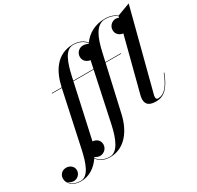

<svg xmlns="http://www.w3.org/2000/svg" viewBox="-398 -1014 1560 1518"><g transform="rotate(-30 381.5 -255.0)"><path d="M72.5 -460V-455.5H161.5L55 40C29.5 160 -6 255.5 -75 255.5C-124 255.5 -159 235.5 -175 207.5C-161.5 223 -140 230 -123 230C-91 230 -60 203.5 -60 167C-60 127.5 -95 107.5 -125 107.5C-160.5 107.5 -189.5 132.5 -189.5 171C-189.5 218 -146 260 -75 260C1.5 260 62 218 105 156C125.5 185.5 163.5 210 220.5 210C355.5 210 436.5 94.5 466.5 -38.5L561 -455.5H702.5V-460H562L580 -540C607 -659.5 645.5 -755.5 729.5 -755.5C776 -755.5 811 -741.5 834 -722.5L831 -710.5C821.5 -714.5 811 -716.5 802.5 -716.5C770.5 -716.5 737.5 -688.5 737.5 -650C737.5 -610 768.5 -589 798.5 -585.5L670 -90C668.5 -84 666 -69.5 666 -60.5C666 -9 697 10 756.5 10C833.5 10 882 -44.5 924 -155.5L919.5 -157C878.5 -49 835 -3 780.5 -3C768 -3 762 -12 762 -22.5C762 -27.5 762.5 -34.5 764 -40.5L953.5 -770L836 -726.5C812 -746 777 -760 729.5 -760C636.5 -760 569.5 -719 525.5 -659C504.5 -686.5 467 -710 409 -710C262 -710 191 -592.5 163 -461.5L162.5 -460ZM275 -490C301.5 -610 335.5 -705.5 409.5 -705.5C465 -705.5 502.5 -682.5 522.5 -655C521.5 -653.5 520.5 -652 519.5 -650.5C507 -658.5 491 -662.5 475 -663C440 -663 407.5 -637 407.5 -596C407.5 -557 438.5 -536 468.5 -532C467 -525.5 465 -518.5 464 -511.5L453 -460H268.5ZM156.5 161.5C189.5 161.5 223.5 134.5 223.5 94.5C223.5 52 189 33.5 160 31.5C161.5 25 163 18.5 164.5 11.5L267.5 -455.5H452L357 -10C331.5 110 290.5 205.5 220 205.5C164.5 205.5 127 181.5 107.5 152C109 150 110 148 111.5 145.5C126 156.5 144 161.5 156.5 161.5Z"/></g></svg>

Font: Bodoni* 36pt Medium
Style: Italic
Weight: 500
Italic angle: -13°
Version: Version 2.3